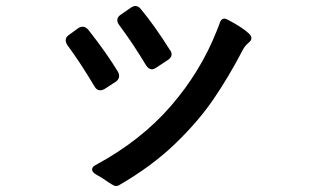

<svg xmlns="http://www.w3.org/2000/svg" viewBox="-20 -604 1040 640"><path d="M486 -373Q476 -373 467 -386Q424 -458 377 -521Q371 -529 371 -537Q371 -547 381 -554Q388 -559 417 -579Q425 -584 431 -584Q442 -584 450 -573Q495 -519 546 -438Q552 -431 552 -423Q552 -413 541 -405Q511 -385 500 -378Q492 -373 486 -373ZM342 4Q320 -12 301 -22Q287 -30 287 -39Q287 -48 299 -54Q449 -135 548.5 -249.5Q648 -364 702 -500L711 -523Q716 -542 728 -542Q732 -542 740 -538Q789 -512 810 -492Q814 -488 816 -484.5Q818 -481 818 -476Q818 -469 809 -462Q795 -450 789 -437Q742 -347 691 -272.5Q640 -198 563 -124Q486 -50 379 12Q374 16 366 16Q361 16 352.5 10.5Q344 5 342 4ZM314 -303Q302 -303 295 -316Q246 -398 205 -453Q199 -462 199 -470Q199 -480 209 -487L242 -511Q249 -515 255 -515Q266 -515 275 -504Q337 -425 373 -365Q377 -358 377 -350Q377 -341 368 -333L328 -307Q321 -303 314 -303Z"/></svg>

Font: Shippori Gothic B2 Bold
Style: Regular
Weight: 700
Designer: FONTDASU
Foundry: FONTDASU / Google Inc. / but / Adobe
Version: Version 1.130